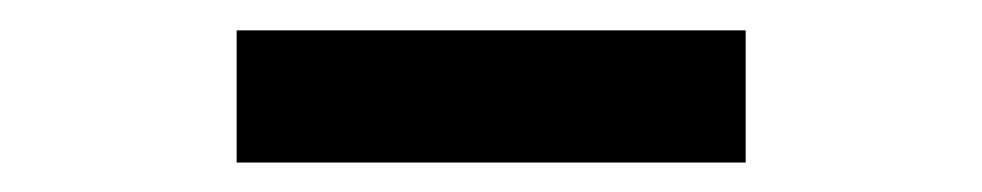

<svg xmlns="http://www.w3.org/2000/svg" viewBox="-20 -762 660 129"><path d="M139 -741.6H481V-652.8H139Z"/></svg>

Font: Monaspace Xenon Var
Style: Regular
Weight: 400
Designer: Riley Cran and the Lettermatic Team
Version: Version 1.000 (Monaspace Xenon Var)